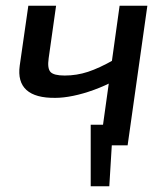

<svg xmlns="http://www.w3.org/2000/svg" viewBox="-20 -508 579 671"><path d="M297 -72H417V0H297ZM297 -5H371L362 143H297ZM176 -488 150 -304Q145 -269 156.5 -256.5Q168 -244 206 -244Q248 -244 287.5 -257Q327 -270 378 -299L382 -227Q347 -208 308.5 -194Q270 -180 235.5 -173Q201 -166 174 -166Q104 -165 72.5 -193.5Q41 -222 49 -279L79 -488ZM495 -488 426 0H330L398 -488Z"/></svg>

Font: Exo 2 Medium
Style: Italic
Weight: 500
Italic angle: -8°
Designer: Natanael Gama
Foundry: Natanael Gama
Version: Version 2.010